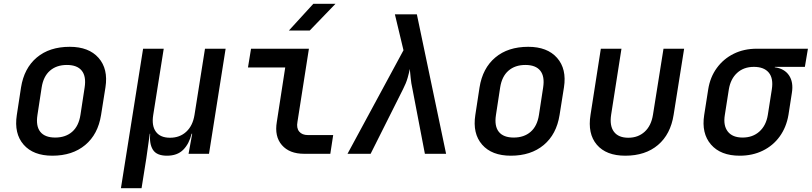

<svg xmlns="http://www.w3.org/2000/svg" viewBox="-20 -805 4249 1005"><path d="M254 10Q154 10 103.5 -48Q53 -106 68 -203L90 -347Q106 -448 172.5 -504Q239 -560 345 -560Q445 -560 496 -502Q547 -444 532 -348L509 -203Q493 -102 426 -46Q359 10 254 10ZM269 -85Q323 -85 357.5 -115Q392 -145 401 -203L423 -347Q432 -405 408 -435Q384 -465 330 -465Q276 -465 241.5 -435Q207 -405 198 -347L176 -203Q167 -145 191 -115Q215 -85 269 -85Z M613 180 729 -550H837L782 -203Q773 -147 796 -115.5Q819 -84 870 -84Q921 -84 955 -115.5Q989 -147 998 -203L1053 -550H1161L1074 0H967L986 -105H983Q970 -52 939 -21Q908 10 854 10Q800 10 780.5 -21Q761 -52 766 -105H764L746 23L721 180Z M1572 0Q1495 0 1455.5 -45.5Q1416 -91 1429 -167L1473 -452H1278L1294 -550H1597L1537 -167Q1531 -135 1546 -116.5Q1561 -98 1592 -98H1724L1709 0ZM1492 -645 1620 -785H1736L1601 -645Z M1799 0 2092 -542 2047 -730H2162L2315 0H2204L2139 -339Q2132 -370 2129.5 -398.5Q2127 -427 2125 -444Q2122 -427 2114 -398.5Q2106 -370 2090 -339L1920 0Z M2654 10Q2554 10 2503.5 -48Q2453 -106 2468 -203L2490 -347Q2506 -448 2572.5 -504Q2639 -560 2745 -560Q2845 -560 2896 -502Q2947 -444 2932 -348L2909 -203Q2893 -102 2826 -46Q2759 10 2654 10ZM2669 -85Q2723 -85 2757.5 -115Q2792 -145 2801 -203L2823 -347Q2832 -405 2808 -435Q2784 -465 2730 -465Q2676 -465 2641.5 -435Q2607 -405 2598 -347L2576 -203Q2567 -145 2591 -115Q2615 -85 2669 -85Z M3253 10Q3153 10 3104 -47.5Q3055 -105 3071 -204L3125 -550H3233L3179 -205Q3170 -147 3193.5 -115.5Q3217 -84 3269 -84Q3320 -84 3354.5 -115.5Q3389 -147 3398 -205L3453 -550H3561L3506 -204Q3490 -102 3424 -46Q3358 10 3253 10Z M3852 10Q3752 10 3701.5 -48.5Q3651 -107 3666 -203L3687 -337Q3697 -401 3732 -449Q3767 -497 3820.5 -523.5Q3874 -550 3941 -550H4209L4193 -455H4036L4035 -453Q4086 -446 4110 -410.5Q4134 -375 4125 -319L4107 -203Q4096 -139 4061.5 -91Q4027 -43 3973 -16.5Q3919 10 3852 10ZM3867 -85Q3920 -85 3955 -116.5Q3990 -148 3999 -203L4020 -337Q4029 -395 4004 -425Q3979 -455 3926 -455Q3873 -455 3838.5 -423.5Q3804 -392 3795 -337L3774 -203Q3765 -148 3789.5 -116.5Q3814 -85 3867 -85Z"/></svg>

Font: JetBrains Mono NL SemiBold
Style: Italic
Weight: 600
Italic angle: -9°
Monospace: yes
Designer: Philipp Nurullin, Konstantin Bulenkov
Foundry: JetBrains
Version: Version 2.305; ttfautohint (v1.8.4.7-5d5b)